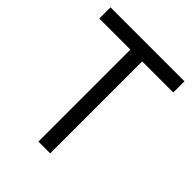

<svg xmlns="http://www.w3.org/2000/svg" viewBox="-199 -810 921 921"><g transform="rotate(45 261.0 -350.0)"><path d="M221 0H301V-624H512V-700H10V-624H221Z"/></g></svg>

Font: Fixel Display Regular
Style: Regular
Weight: 400
Designer: AlfaBravo + MacPaw
Foundry: Kyrylo Tkachov, Marchela Mozhyna, Serhii Makarenko, Maria Weinstein, Zakhar Kryvoshyya
Version: Version 1.211